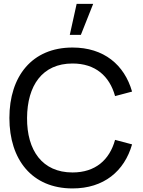

<svg xmlns="http://www.w3.org/2000/svg" viewBox="-20 -988 763 1022"><path d="M476 -967.5 410.5 -802.5H351.5L388 -967.5ZM366 15C532.5 15 642 -76.5 683 -219.5L592.5 -243.5C563 -136.5 487.5 -70 366 -70C205 -70 123 -187.5 124 -360C125 -532.5 205 -650 366 -650C487.5 -650 563 -583.5 592.5 -476.5L683 -500.5C642 -643.5 532.5 -735 366 -735C150.5 -735 30 -582 30 -360C30 -138 150.5 15 366 15Z"/></svg>

Font: Hauora Medium
Style: Regular
Weight: 500
Designer: Wayne Shih
Foundry: WCYS
Version: Version 1.001;hotconv 1.0.109;makeotfexe 2.5.65596